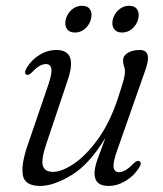

<svg xmlns="http://www.w3.org/2000/svg" viewBox="-20 -620 551 649"><path d="M450.5 -75.5Q461 -70.5 450.5 -53.5Q432.5 -25 404.2 -8.2Q376 8.5 346.5 8.5Q299.5 8.5 299.5 -34Q299.5 -52.5 309.2 -80.5Q319 -108.5 336.5 -154.5Q282.5 -65 222 -28.2Q161.5 8.5 116 8.5Q63.5 8.5 57.2 -28Q51 -64.5 73.5 -129.5L143 -332.5Q156.5 -372 153.5 -387.8Q150.5 -403.5 135.5 -403.5Q125.5 -403.5 114.2 -397.5Q103 -391.5 87.5 -375Q76 -364 69.5 -367.5Q60 -372 69.5 -389.5Q86 -417.5 113.2 -434.2Q140.5 -451 171 -451Q243.5 -451 209 -349.5L136.5 -133.5Q118.5 -80 125 -59.5Q131.5 -39 159 -39Q188.5 -39 229.2 -66.2Q270 -93.5 310 -148.2Q350 -203 377.5 -284.5Q393 -331.5 397.8 -349.5Q402.5 -367.5 402.5 -377.5Q402.5 -387.5 399.2 -396.2Q396 -405 396 -416Q396 -431.5 411.8 -441.2Q427.5 -451 452.5 -451Q475 -451 479.2 -433Q483.5 -415 468.5 -375L377 -114.5Q361.5 -71.5 364 -54.8Q366.5 -38 382.5 -38Q392 -38 403.8 -44.5Q415.5 -51 432 -68Q444 -79 450.5 -75.5ZM233.5 -510Q214 -510 205.8 -523Q197.5 -536 202.5 -555.5Q208 -575 223 -587.8Q238 -600.5 257 -600.5Q276.5 -600.5 284.5 -587.8Q292.5 -575 287.5 -555.5Q282.5 -536 267.5 -523Q252.5 -510 233.5 -510ZM392.5 -510Q373.5 -510 365 -523Q356.5 -536 361.5 -555.5Q367 -574.5 382 -587.5Q397 -600.5 416 -600.5Q435.5 -600.5 443.8 -587.8Q452 -575 447 -555.5Q442 -536 427 -523Q412 -510 392.5 -510Z"/></svg>

Font: Fraunces 72pt S050 Light
Style: Italic
Weight: 300
Italic angle: -16°
Version: Version 1.000; ttfautohint (v1.8.3)